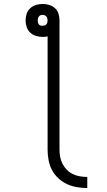

<svg xmlns="http://www.w3.org/2000/svg" viewBox="-20 -755 540 968"><path d="M420 193Q394 193 367.5 188.5Q341 184 317.5 173Q294 162 274 143.5Q254 125 242 102Q230 79 225 52.5Q220 26 220 0V-572Q214 -570 207.5 -569.5Q201 -569 195 -569Q178 -569 161.5 -574Q145 -579 132.5 -590.5Q120 -602 114.5 -618.5Q109 -635 109 -652Q109 -669 114.5 -685.5Q120 -702 132.5 -713.5Q145 -725 161.5 -730Q178 -735 195 -735Q212 -735 228.5 -730Q245 -725 257.5 -713.5Q270 -702 275 -685.5Q280 -669 280 -652V0Q280 19 283.5 37Q287 55 295.5 71.5Q304 88 317.5 101.5Q331 115 348 123Q365 131 383 134Q401 137 420 137ZM195 -625Q200 -625 205 -626.5Q210 -628 213.5 -632Q217 -636 218.5 -641.5Q220 -647 220 -652Q220 -657 218.5 -662.5Q217 -668 213.5 -672Q210 -676 205 -678Q200 -680 195 -680Q189 -680 184 -678Q179 -676 176 -672Q173 -668 171.5 -662.5Q170 -657 170 -652Q170 -647 171.5 -641.5Q173 -636 176 -632Q179 -628 184 -626.5Q189 -625 195 -625Z"/></svg>

Font: Iosevka Custom Light
Style: Regular
Weight: 300
Monospace: yes
Designer: Belleve Invis
Foundry: Belleve Invis
Version: Version 27.3.5